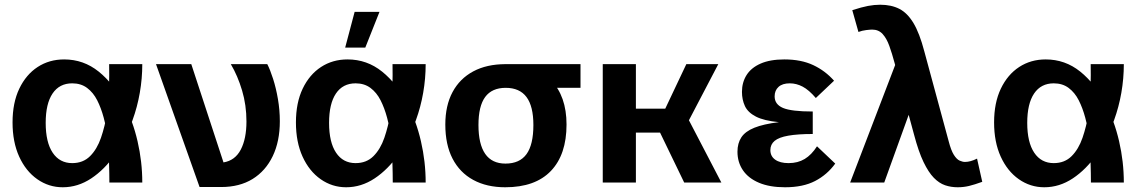

<svg xmlns="http://www.w3.org/2000/svg" viewBox="-20 -771 4817 811"><path d="M245 20Q186 20 137.5 -14Q89 -48 61 -109.5Q33 -171 33 -254Q33 -337 61.5 -396.5Q90 -456 139 -488Q188 -520 251 -520Q333 -520 397 -468.5Q461 -417 504 -331Q541 -261 561 -174.5Q581 -88 581 0H442Q442 -37 440.5 -84Q439 -131 434.5 -180.5Q430 -230 418 -274Q407 -315 390.5 -347.5Q374 -380 348 -399.5Q322 -419 285 -419Q231 -419 202 -376Q173 -333 173 -252Q173 -170 202.5 -126Q232 -82 285 -82Q331 -82 360.5 -111.5Q390 -141 406.5 -189Q423 -237 432 -292Q439 -346 440.5 -401.5Q442 -457 441 -500H581Q581 -439 570.5 -379Q560 -319 540 -264Q512 -184 467 -119.5Q422 -55 365.5 -17.5Q309 20 245 20Z M823 19 639 -500H788L924 -85Q973 -93 997 -139Q1021 -185 1021 -258Q1021 -327 1002.5 -389Q984 -451 955 -500H1109Q1121 -477 1133.5 -438Q1146 -399 1154 -352.5Q1162 -306 1162 -259Q1162 -174 1132 -111.5Q1102 -49 1047 -15Q992 19 914 19Z M1442 20Q1383 20 1334.5 -14Q1286 -48 1258 -109.5Q1230 -171 1230 -254Q1230 -337 1258.5 -396.5Q1287 -456 1336 -488Q1385 -520 1448 -520Q1530 -520 1594 -468.5Q1658 -417 1701 -331Q1738 -261 1758 -174.5Q1778 -88 1778 0H1639Q1639 -37 1637.5 -84Q1636 -131 1631.5 -180.5Q1627 -230 1615 -274Q1604 -315 1587.5 -347.5Q1571 -380 1545 -399.5Q1519 -419 1482 -419Q1428 -419 1399 -376Q1370 -333 1370 -252Q1370 -170 1399.5 -126Q1429 -82 1482 -82Q1528 -82 1557.5 -111.5Q1587 -141 1603.5 -189Q1620 -237 1629 -292Q1636 -346 1637.5 -401.5Q1639 -457 1638 -500H1778Q1778 -439 1767.5 -379Q1757 -319 1737 -264Q1709 -184 1664 -119.5Q1619 -55 1562.5 -17.5Q1506 20 1442 20ZM1478 -721H1583L1523 -570H1438Z M1861 -245Q1861 -325 1891.5 -382Q1922 -439 1979 -469.5Q2036 -500 2115 -500Q2241 -500 2307 -432.5Q2373 -365 2373 -245Q2373 -118 2307 -49Q2241 20 2114 20Q2036 20 1979 -11Q1922 -42 1891.5 -101Q1861 -160 1861 -245ZM2115 -80Q2175 -80 2204 -120Q2233 -160 2233 -243Q2233 -322 2204 -361Q2175 -400 2116 -400Q2058 -400 2029.5 -361.5Q2001 -323 2001 -243Q2001 -162 2029.5 -121Q2058 -80 2115 -80ZM2110 -500H2432V-400H2159Z M2526 -500H2666V0H2526ZM2562 -312H2790L2879 -500H3014L2890 -263L3027 0H2870L2768 -211H2567Z M3508 -80Q3474 -33 3423 -6.5Q3372 20 3296 20Q3231 20 3186 1Q3141 -18 3118 -52Q3095 -86 3095 -130Q3095 -166 3111.5 -191Q3128 -216 3166.5 -231.5Q3205 -247 3270 -255Q3207 -261 3173 -278.5Q3139 -296 3126.5 -323Q3114 -350 3114 -383Q3114 -423 3133.5 -454Q3153 -485 3193 -502.5Q3233 -520 3293 -520Q3364 -520 3415 -496Q3466 -472 3503 -430L3426 -357Q3397 -391 3370.5 -405Q3344 -419 3316 -419Q3285 -419 3268.5 -404Q3252 -389 3252 -364Q3252 -330 3287.5 -315Q3323 -300 3413 -300V-205Q3350 -205 3310 -198Q3270 -191 3252 -176Q3234 -161 3234 -137Q3234 -111 3254.5 -96.5Q3275 -82 3311 -82Q3350 -82 3379 -99.5Q3408 -117 3431 -153Z M3769 -517 3837 -338 3715 0H3571ZM4129 -3Q4096 9 4073 14.5Q4050 20 4025 20Q3997 20 3972 11.5Q3947 3 3924.5 -20Q3902 -43 3881 -86.5Q3860 -130 3841 -202L3759 -504Q3748 -545 3736.5 -577Q3725 -609 3708 -627.5Q3691 -646 3664 -646Q3656 -646 3639 -644Q3622 -642 3606 -636L3580 -728Q3620 -741 3646.5 -746Q3673 -751 3698 -751Q3745 -751 3779 -733.5Q3813 -716 3838.5 -673.5Q3864 -631 3884 -555L3987 -175Q3997 -136 4009 -117Q4021 -98 4033.5 -92.5Q4046 -87 4056 -87Q4079 -87 4107 -101Z M4391 20Q4332 20 4283.5 -14Q4235 -48 4207 -109.5Q4179 -171 4179 -254Q4179 -337 4207.5 -396.5Q4236 -456 4285 -488Q4334 -520 4397 -520Q4479 -520 4543 -468.5Q4607 -417 4650 -331Q4687 -261 4707 -174.5Q4727 -88 4727 0H4588Q4588 -37 4586.5 -84Q4585 -131 4580.5 -180.5Q4576 -230 4564 -274Q4553 -315 4536.5 -347.5Q4520 -380 4494 -399.5Q4468 -419 4431 -419Q4377 -419 4348 -376Q4319 -333 4319 -252Q4319 -170 4348.5 -126Q4378 -82 4431 -82Q4477 -82 4506.5 -111.5Q4536 -141 4552.5 -189Q4569 -237 4578 -292Q4585 -346 4586.5 -401.5Q4588 -457 4587 -500H4727Q4727 -439 4716.5 -379Q4706 -319 4686 -264Q4658 -184 4613 -119.5Q4568 -55 4511.5 -17.5Q4455 20 4391 20Z"/></svg>

Font: Moderustic SemiBold
Style: Regular
Weight: 600
Designer: Tural Alisoy
Foundry: TAFT Foundry
Version: Version 2.120